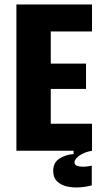

<svg xmlns="http://www.w3.org/2000/svg" viewBox="-20 -680 464 866"><path d="M54 0V-660H395V-538H209V-393H368V-279H209V-122H395V0ZM394 156Q369 163 339 165Q309 167 282 161Q255 155 237.5 138Q220 121 220 91Q220 53 248.5 35Q277 17 312 15V-6H395V0Q360 6 338 22Q316 38 316 52Q316 65 331 69Q346 73 365 71.5Q384 70 394 67Z"/></svg>

Font: Bricolage Grotesque 12pt Condensed ExtraBold
Style: Regular
Weight: 800
Width: 3
Designer: Mathieu Triay
Foundry: Atelier Triay
Version: Version 1.001; ttfautohint (v1.8.4.7-5d5b);gftools[0.9.33.de